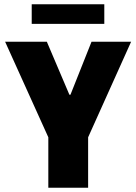

<svg xmlns="http://www.w3.org/2000/svg" viewBox="-20 -882 640 902"><path d="M207 0V-237L4 -686H200L306 -437H311L410 -686H596L394 -237V0ZM129 -770V-862H470V-770Z"/></svg>

Font: Chivo Mono Medium ExtraBold
Style: Regular
Weight: 800
Monospace: yes
Version: Version 1.008